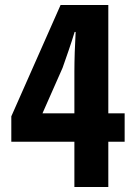

<svg xmlns="http://www.w3.org/2000/svg" viewBox="-20 -744 540 764"><path d="M276 0H411V-180H476V-293H411V-724H221L25 -281V-180H276ZM276 -293H149L229 -474C243 -514 263 -570 277 -617H281C278 -566 276 -504 276 -459Z"/></svg>

Font: Noto Sans Mono CJK HK
Style: Bold
Weight: 700
Designer: Ryoko NISHIZUKA 西塚涼子 (kana, bopomofo & ideographs); Paul D. Hunt (Latin, Greek & Cyrillic); Sandoll Communications 산돌커뮤니
Foundry: Adobe
Version: Version 2.004;hotconv 1.0.118;makeotfexe 2.5.65603